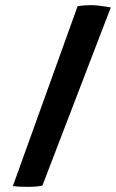

<svg xmlns="http://www.w3.org/2000/svg" viewBox="-20 -723 451 747"><path d="M411 -694 145 -1Q124 4 87 4Q50 4 30 1L282 -699Q308 -703 334 -703Q360 -703 411 -694Z"/></svg>

Font: Inika
Style: Bold
Weight: 700
Version: Version 1.001